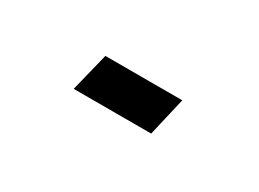

<svg xmlns="http://www.w3.org/2000/svg" viewBox="-22 -162 356 264"><g transform="rotate(30 156.5 -30.5)"><path d="M208 0H85L100.1 -61H222.2Z"/></g></svg>

Font: Scheherazade
Style: Regular
Weight: 400
Designer: SIL International
Foundry: SIL International
Version: Version 2.100 (build 932/914)